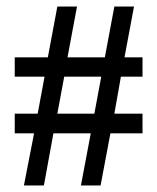

<svg xmlns="http://www.w3.org/2000/svg" viewBox="-20 -562 480 586"><path d="M268 -215H155L176 -328H289ZM415 -215H329L349 -328H415V-387H360L389 -542H329L300 -387H186L215 -542H155L126 -387H25V-328H116L95 -215H25V-155H84L53 4H114L143 -155H257L227 4H287L317 -155H415Z"/></svg>

Font: Lisu Bosa
Style: Regular
Weight: 400
Designer: David Morse, Annie Olsen, Victor Gaultney, Frank Grießhammer (Latin)
Foundry: SIL International
Version: Version 2.000